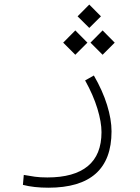

<svg xmlns="http://www.w3.org/2000/svg" viewBox="-20 -621 626 859"><path d="M196.3 218.8Q131.3 218.8 82.5 206.1L86.4 161.6Q113.8 166.5 136.5 169.7Q159.2 172.9 191.9 172.9Q311.5 172.9 372.8 122.3Q434.1 71.8 434.1 -29.8Q434.1 -74.7 415.8 -135Q397.5 -195.3 360.8 -261.2L399.9 -283.2Q439 -215.8 459 -151.4Q479 -86.9 479 -33.2Q479 218.8 196.3 218.8ZM316.9 -376 262.7 -430.2 316.9 -484.9 371.1 -430.2ZM439 -376 384.8 -430.2 439 -484.9 493.2 -430.2ZM379.4 -496.1 327.1 -547.9 379.4 -600.6 431.6 -547.9Z"/></svg>

Font: Cascadia Code NF ExtraLight
Style: Regular
Weight: 200
Monospace: yes
Designer: Aaron Bell
Foundry: Saja Typeworks
Version: Version 2404.023; ttfautohint (v1.8.4)